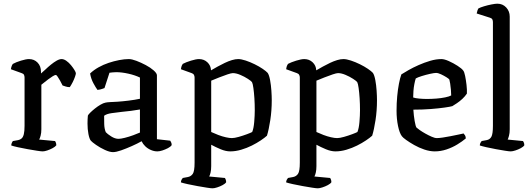

<svg xmlns="http://www.w3.org/2000/svg" viewBox="-20 -820 2878 1040"><path d="M211 0Q203 0 180.5 -3.5Q158 -7 130 -12Q102 -17 77 -22.5Q52 -28 41 -32Q41 -39 44 -46Q47 -53 50 -56L78 -61Q89 -63 97 -70Q105 -77 109 -93Q113 -109 113 -139V-400Q113 -408 110 -414.5Q107 -421 97 -424L39 -445Q41 -457 44 -464Q47 -471 50 -474Q66 -483 93.5 -491.5Q121 -500 137 -500Q165 -500 183.5 -481Q202 -462 202 -431V-422Q212 -430 226 -443.5Q240 -457 256 -470Q272 -483 287 -491.5Q302 -500 314 -500Q326 -500 339.5 -490.5Q353 -481 364.5 -467Q376 -453 383.5 -440.5Q391 -428 391 -423Q391 -418 386 -403.5Q381 -389 373 -373.5Q365 -358 358 -348Q346 -348 335.5 -351.5Q325 -355 319 -357Q313 -370 305.5 -383Q298 -396 292 -405Q286 -414 282 -414Q277 -414 265.5 -407Q254 -400 241.5 -390.5Q229 -381 218.5 -372.5Q208 -364 204 -361V-120Q204 -100 200 -85Q196 -70 192 -64L278 -56Q280 -54 282.5 -47.5Q285 -41 285 -33Q279 -25 265 -17.5Q251 -10 236 -5Q221 0 211 0Z M592 4Q574 4 548 -8Q522 -20 500.5 -35Q479 -50 472 -58Q464 -68 459 -94Q454 -120 454 -151Q454 -163 454.5 -173.5Q455 -184 456 -194Q458 -199 468.5 -209.5Q479 -220 494 -232Q509 -244 524.5 -253Q540 -262 551 -264Q559 -266 576.5 -267Q594 -268 616 -269Q630 -270 645.5 -271.5Q661 -273 677 -275Q693 -277 708.5 -279.5Q724 -282 738 -285V-400Q711 -413 675 -421Q639 -429 610 -429Q600 -429 590.5 -428Q581 -427 573 -426L546 -343Q542 -342 533.5 -338.5Q525 -335 508 -333Q499 -345 486 -369Q473 -393 468 -422Q488 -441 514 -455.5Q540 -470 568.5 -479.5Q597 -489 625.5 -494.5Q654 -500 678 -500Q694 -500 719 -490.5Q744 -481 769.5 -467.5Q795 -454 812.5 -438.5Q830 -423 830 -412V-66L902 -58Q904 -55 907 -49Q910 -43 910 -34Q904 -25 889.5 -17.5Q875 -10 859.5 -5Q844 0 832 0Q815 0 797.5 -7.5Q780 -15 767 -27.5Q754 -40 747 -55Q724 -42 693.5 -28.5Q663 -15 636 -5.5Q609 4 592 4ZM622 -68Q634 -68 656 -73.5Q678 -79 701.5 -87.5Q725 -96 738 -102V-227Q715 -223 689 -219.5Q663 -216 639 -214Q611 -211 584 -207Q557 -203 544 -193Q544 -175 544.5 -149Q545 -123 553 -104Q562 -94 582.5 -81Q603 -68 622 -68Z M1131 200Q1123 200 1100.5 196.5Q1078 193 1050 188Q1022 183 997 177.5Q972 172 960 168Q960 160 963.5 153.5Q967 147 970 144L997 139Q1014 136 1024 122Q1034 108 1034 61V-400Q1034 -408 1030.5 -414.5Q1027 -421 1018 -424L960 -445Q962 -458 964.5 -464Q967 -470 970 -474Q987 -483 1014.5 -491.5Q1042 -500 1058 -500Q1085 -500 1103.5 -482.5Q1122 -465 1123 -439Q1140 -449 1159 -459.5Q1178 -470 1198 -479.5Q1218 -489 1236.5 -494.5Q1255 -500 1270 -500Q1287 -500 1311 -492Q1335 -484 1359.5 -472Q1384 -460 1403 -447Q1422 -434 1430 -425Q1438 -413 1443 -386Q1448 -359 1450 -329Q1452 -299 1452 -277Q1452 -221 1444 -169Q1436 -117 1426 -85Q1414 -74 1392.5 -59.5Q1371 -45 1344 -31.5Q1317 -18 1286.5 -9Q1256 0 1227 0Q1203 0 1175.5 -11.5Q1148 -23 1124 -36V80Q1124 100 1120.5 115Q1117 130 1113 136L1198 144Q1200 146 1202.5 152.5Q1205 159 1205 167Q1200 175 1186 182.5Q1172 190 1156.5 195Q1141 200 1131 200ZM1236 -72Q1250 -72 1273 -78.5Q1296 -85 1317.5 -93Q1339 -101 1346 -105Q1354 -124 1357 -159Q1360 -194 1360 -223Q1360 -256 1358 -287.5Q1356 -319 1352.5 -343.5Q1349 -368 1345 -375Q1341 -381 1322.5 -393Q1304 -405 1281.5 -414.5Q1259 -424 1241 -424Q1233 -424 1212 -417Q1191 -410 1167 -400.5Q1143 -391 1124 -383V-105Q1141 -97 1162 -89Q1183 -81 1203 -76.5Q1223 -72 1236 -72Z M1701 200Q1693 200 1670.5 196.5Q1648 193 1620 188Q1592 183 1567 177.5Q1542 172 1530 168Q1530 160 1533.5 153.5Q1537 147 1540 144L1567 139Q1584 136 1594 122Q1604 108 1604 61V-400Q1604 -408 1600.5 -414.5Q1597 -421 1588 -424L1530 -445Q1532 -458 1534.5 -464Q1537 -470 1540 -474Q1557 -483 1584.5 -491.5Q1612 -500 1628 -500Q1655 -500 1673.5 -482.5Q1692 -465 1693 -439Q1710 -449 1729 -459.5Q1748 -470 1768 -479.5Q1788 -489 1806.5 -494.5Q1825 -500 1840 -500Q1857 -500 1881 -492Q1905 -484 1929.5 -472Q1954 -460 1973 -447Q1992 -434 2000 -425Q2008 -413 2013 -386Q2018 -359 2020 -329Q2022 -299 2022 -277Q2022 -221 2014 -169Q2006 -117 1996 -85Q1984 -74 1962.5 -59.5Q1941 -45 1914 -31.5Q1887 -18 1856.5 -9Q1826 0 1797 0Q1773 0 1745.5 -11.5Q1718 -23 1694 -36V80Q1694 100 1690.5 115Q1687 130 1683 136L1768 144Q1770 146 1772.5 152.5Q1775 159 1775 167Q1770 175 1756 182.5Q1742 190 1726.5 195Q1711 200 1701 200ZM1806 -72Q1820 -72 1843 -78.5Q1866 -85 1887.5 -93Q1909 -101 1916 -105Q1924 -124 1927 -159Q1930 -194 1930 -223Q1930 -256 1928 -287.5Q1926 -319 1922.5 -343.5Q1919 -368 1915 -375Q1911 -381 1892.5 -393Q1874 -405 1851.5 -414.5Q1829 -424 1811 -424Q1803 -424 1782 -417Q1761 -410 1737 -400.5Q1713 -391 1694 -383V-105Q1711 -97 1732 -89Q1753 -81 1773 -76.5Q1793 -72 1806 -72Z M2335 0Q2308 0 2278.5 -10Q2249 -20 2223.5 -34.5Q2198 -49 2180 -62Q2162 -75 2157 -82Q2144 -99 2136 -137.5Q2128 -176 2128 -220Q2128 -261 2131.5 -298.5Q2135 -336 2141 -367Q2147 -398 2154 -417Q2168 -426 2192.5 -440Q2217 -454 2247.5 -467.5Q2278 -481 2310 -490.5Q2342 -500 2371 -500Q2387 -500 2411.5 -489Q2436 -478 2458.5 -463.5Q2481 -449 2489 -438Q2495 -431 2499.5 -408.5Q2504 -386 2507 -360Q2510 -334 2509 -313Q2499 -298 2484.5 -284.5Q2470 -271 2455 -261Q2440 -251 2430 -245Q2420 -242 2389 -237.5Q2358 -233 2314 -229.5Q2270 -226 2219 -226Q2221 -194 2226 -165Q2231 -136 2236 -129Q2240 -125 2253.5 -115.5Q2267 -106 2284 -96.5Q2301 -87 2318 -79.5Q2335 -72 2346 -72Q2358 -72 2378.5 -75Q2399 -78 2421.5 -82.5Q2444 -87 2463 -91Q2482 -95 2491 -97Q2495 -93 2499 -86.5Q2503 -80 2503 -70Q2484 -54 2457 -37.5Q2430 -21 2398.5 -10.5Q2367 0 2335 0ZM2292 -284Q2317 -284 2343 -286Q2369 -288 2391 -292.5Q2413 -297 2424 -303Q2424 -315 2422.5 -333Q2421 -351 2418.5 -367Q2416 -383 2414 -389Q2412 -393 2398.5 -401.5Q2385 -410 2369 -417.5Q2353 -425 2342 -425Q2332 -425 2309.5 -420Q2287 -415 2264.5 -408Q2242 -401 2232 -395Q2228 -383 2224.5 -365Q2221 -347 2219.5 -327.5Q2218 -308 2218 -292Q2229 -288 2250.5 -286Q2272 -284 2292 -284Z M2746 0Q2738 0 2716 -3.5Q2694 -7 2666.5 -12Q2639 -17 2615 -22.5Q2591 -28 2579 -32Q2579 -40 2582.5 -46.5Q2586 -53 2589 -56L2616 -61Q2633 -64 2641.5 -79Q2650 -94 2650 -139V-700Q2650 -708 2647 -714.5Q2644 -721 2634 -724L2562 -747Q2564 -757 2566.5 -764Q2569 -771 2571 -774Q2582 -780 2602 -786Q2622 -792 2642.5 -796Q2663 -800 2674 -800Q2703 -800 2722 -779.5Q2741 -759 2741 -730V-120Q2741 -99 2737 -84.5Q2733 -70 2730 -64L2813 -56Q2815 -53 2817.5 -47.5Q2820 -42 2820 -33Q2815 -25 2801 -17.5Q2787 -10 2771.5 -5Q2756 0 2746 0Z"/></svg>

Font: Texturina Medium 12pt
Style: Regular
Weight: 400
Version: Version 1.002